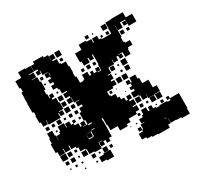

<svg xmlns="http://www.w3.org/2000/svg" viewBox="-126 -687 895 867"><g transform="rotate(-30 321.5 -253.5)"><path d="M60 -107H32V-128H23V-174H29V-198H33V-224H59V-198H63V-174H64V-193H84V-203H90V-227H122V-204H125V-222H147V-204H159V-218H173V-204H159V-194H179V-175H186V-191H206V-171H190V-169H213V-191H206V-231H232H216V-251H235V-260H215V-282H235V-284H209V-311H207V-290H185V-312H206V-320H185V-342H206V-347H182V-371H176V-381H156V-401H173V-412H157V-430H173V-441H156V-461H173V-463H148V-485H145V-472H127V-490H140V-497H122V-525H140V-537H192V-529H214V-504H215V-522H237V-500H219V-494H239V-470H245V-464H269V-438H273V-404H271V-382H277V-352V-348H295V-352H302V-375H330V-354H339V-368H353V-354H367V-370H385V-352H369V-349H388V-379H391V-406V-431H369H386V-411H366V-428H361V-406H331V-428H323V-474H357V-500H395V-494H419V-475H423V-494H449V-475H460V-470H485H510V-497H511V-526H539V-528H569H603V-501H636V-461H596V-494H569V-468H543V-434H539V-409H544V-373H540V-347H512V-372H489V-370H505V-352H487V-368H477V-350H455V-368H453V-344H424V-343H421V-316H402V-313H418V-289H402V-282H417V-260H395V-252H362V-232H367V-225H390V-205H400V-191H416V-174H426V-191H446V-171H429V-164H449V-138H429V-133H448V-109H429V-98H399H386V-81H366V-98V-71H326V-94H289V-121H286V-159H280V-146H281V-96H280V-67H265V-52H247V-67H236V-51H216V-71H232V-73H214V-43H178V-48H153V-73H148V-79H124V-100H115V-108H93V-128H89V-108H63V-128H60ZM58 -259H34V-282H27V-320H30V-338H23V-384H24V-413H25V-442H33V-462H27V-500H58V-529H94V-526H121V-496H94V-493H118V-469H94V-467H122V-442H127V-400H119V-378H103H123V-356H127V-370H145V-352H131V-344H149V-318H131H153V-284H129V-281H146V-261H126V-278H122V-255H90H60V-279H58ZM269 -498H243V-524H269ZM508 -499H484V-523H508ZM414 -503H398V-519H414ZM439 -508H433V-514H439ZM543 -468V-494H542V-468ZM595 -472H577V-490H595ZM263 -474H249V-488H263ZM503 -474H489V-488H503ZM471 -476H461V-486H471ZM565 -442H547V-460H565ZM178 -444V-458H176V-444ZM143 -444H129V-458H143ZM593 -444H579V-458H593ZM140 -417H132V-425H140ZM568 -379H544V-403H568ZM355 -382H337V-400H355ZM383 -384H369V-398H383ZM323 -384H309V-398H323ZM170 -357H162V-365H170ZM509 -318H483V-344H509ZM177 -320H155V-342H177ZM446 -321H426V-341H446ZM470 -327H462V-335H470ZM507 -290H485V-312H507ZM176 -291H156V-311H176ZM471 -296H461V-306H471ZM439 -298H433V-304H439ZM448 -259H424V-283H448ZM478 -259H454V-283H478ZM178 -259H154V-283H178ZM205 -262H187V-280H205ZM508 -139H484V-163H501H478V-168H453V-194H473V-232H457V-250H475V-234H481V-256H511V-234H519V-206H551V-166H571V-136H543V-134H509V-156H508ZM116 -231H96V-251H116ZM204 -233H188V-249H204ZM174 -233H158V-249H174ZM54 -233H38V-249H54ZM83 -234H69V-248H83ZM382 -235H370V-247H382ZM141 -236H131V-246H141ZM408 -239H404V-243H408ZM473 -204H459V-218H473ZM201 -206H191V-216H201ZM80 -207H72V-215H80ZM438 -209H434V-213H438ZM214 -163H232V-168H214V-136H231V-139H214ZM478 -139H454V-163H478ZM569 -108H543V-134H569ZM207 -110H185V-127H184V-106H208V-109H211V-133H190V-132H207ZM538 -109H514V-133H538ZM474 -113H458V-129H474ZM501 -116H491V-126H501ZM60 -77H32V-105H60ZM527 30H465V27H438V22H413V14H391V-16H413V-23H398V-39H414V-24H419V-48H439V-50H425V-72H445V-82H453V-104H479V-83H487V-100H505V-83H518V-78H536V-81H576V-76H592V-84H579V-98H593V-85H640V-55V-7H637V20H595V15H570V13H542V-10H541V14H527ZM86 -81H66V-101H86ZM563 -84H549V-98H563ZM112 -85H100V-97H112ZM442 -85H430V-97H442ZM529 -88H523V-94H529ZM148 -49H124V-73H148ZM86 -51H66V-71H86ZM54 -53H38V-69H54ZM110 -57H102V-65H110ZM409 -58H403V-64H409ZM378 -59H374V-63H378ZM237 -20H215V-42H237ZM175 -22H157V-40H175ZM263 -24H249V-38H263ZM81 -26H71V-36H81ZM110 -27H102V-35H110ZM200 -27H192V-35H200ZM49 -28H43V-34H49ZM244 17H208V12H183V-14H208V-19H244ZM527 -16H535V-18H527ZM170 3H162V-5H170ZM109 2H103V-4H109Z"/></g></svg>

Font: Rubik Storm
Style: Regular
Weight: 400
Designer: Hubert and Fischer, NaN
Foundry: Hubert and Fischer, NaN
Version: Version 2.201